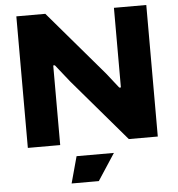

<svg xmlns="http://www.w3.org/2000/svg" viewBox="-62 -798 995 1076"><g transform="rotate(-5 435.5 -260.0)"><path d="M338 70H548L450 220H297ZM70 -740H233L543 -377L610 -292H619V-740H801V0H638L339 -350L261 -448H252V0H70Z"/></g></svg>

Font: Encode Sans Wide
Style: ExtraBold
Weight: 800
Designer: Pablo Impallari, Andres Torresi
Foundry: Pablo Impallari, Andres Torresi
Version: Version 1.000; ttfautohint (v1.00) -l 8 -r 50 -G 200 -x 14 -